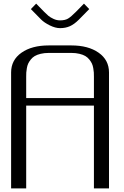

<svg xmlns="http://www.w3.org/2000/svg" viewBox="-20 -1043 686 1063"><path d="M474.1 -992.7 416.5 -934.1Q391.1 -908.7 366.9 -897.9Q342.8 -887.2 312.5 -887.2Q286.6 -887.2 255.9 -902.3Q225.1 -917.5 207.5 -935.1L150.9 -992.7L180.2 -1022.9L224.1 -978Q237.3 -964.4 247.8 -955.6Q258.3 -946.8 276.1 -938.5Q293.9 -930.2 312.5 -930.2Q339.8 -930.2 356.4 -939.9Q373 -949.7 400.9 -978L444.8 -1022.9ZM375 -791.5Q468.8 -791.5 526.1 -751.2Q583.5 -710.9 583.5 -641.6V0H500V-458.5H125V0Q125 0 41.5 0V-641.6Q41.5 -710.9 98.9 -751.2Q156.2 -791.5 250 -791.5ZM500 -500V-618.7Q500 -631.8 499.5 -641.6Q499 -651.4 496.3 -666Q493.7 -680.7 488.8 -691.2Q483.9 -701.7 474.6 -713.4Q465.3 -725.1 452.6 -732.7Q439.9 -740.2 419.9 -745.1Q399.9 -750 375 -750H250Q225.1 -750 205.1 -745.1Q185.1 -740.2 172.4 -732.7Q159.7 -725.1 150.4 -713.4Q141.1 -701.7 136.2 -691.2Q131.3 -680.7 128.7 -666Q126 -651.4 125.5 -641.6Q125 -631.8 125 -618.7V-500Z"/></svg>

Font: Gputeks
Style: Regular
Weight: 500
Version: Version 0.9